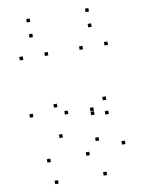

<svg xmlns="http://www.w3.org/2000/svg" viewBox="-102 -822 824 1101"><g transform="rotate(-10 310.0 -271.0)"><path d="M430.5 210V190H410.5V210ZM565 53.1V33.1H545V53.1ZM565 -524.2V-544.2H545V-524.2ZM419.9 -524.2V-544.2H399.9V-524.2ZM419.9 -166.6V-186.6H399.9V-166.6ZM419.9 -143.7V-163.7H399.9V-143.7ZM419.9 7.2V-12.8H399.9V7.2ZM352.9 80.6V60.6H332.9V80.6ZM125.8 80.6V60.6H105.8V80.6ZM148.3 210V190H128.3V210ZM500.9 -133.2V-153.2H480.9V-133.2ZM500.9 -215.8V-235.8H480.9V-215.8ZM272.3 -173.6V-193.6H252.3V-173.6ZM217.7 -223.2V-243.2H197.7V-223.2ZM217.7 -524.2V-544.2H197.7V-524.2ZM72 -524.2V-544.2H52V-524.2ZM72 -190.7V-210.7H52V-190.7ZM218.3 -46.2V-66.2H198.3V-46.2ZM491 -642.8V-662.8H471V-642.8ZM491 -731.6V-751.6H471V-731.6ZM149 -731.6V-751.6H129V-731.6ZM149 -642.8V-662.8H129V-642.8Z"/></g></svg>

Font: Monaspace Krypton Dots Var
Style: Regular
Weight: 400
Designer: Riley Cran and the Lettermatic Team
Version: Version 1.100 (Monaspace Krypton Dots)